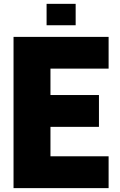

<svg xmlns="http://www.w3.org/2000/svg" viewBox="-20 -970 620 990"><path d="M49.8 -779.8H540V-616.2H240.2V-480H490.2V-315.9H240.2V-164.1H540V0H49.8ZM370.1 -950.2V-839.8H220.2V-950.2Z"/></svg>

Font: Cooper Hewitt
Style: Heavy
Weight: 713
Designer: Village Type and Design LLC
Foundry: Cooper Hewitt Smithsonian Design Museum
Version: 1.000